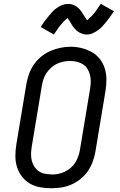

<svg xmlns="http://www.w3.org/2000/svg" viewBox="-20 -995 640 1023"><path d="M253 8Q222 8 192.5 2.5Q163 -3 138.5 -17.5Q114 -32 96.5 -55Q79 -78 70.5 -105.5Q62 -133 62 -163.5Q62 -194 67 -225L121 -550Q126 -577 135.5 -603Q145 -629 161.5 -652.5Q178 -676 201 -694.5Q224 -713 250 -724Q276 -735 302.5 -740.5Q329 -746 357 -746Q387 -746 416 -738.5Q445 -731 470 -717Q495 -703 512.5 -680Q530 -657 538.5 -629.5Q547 -602 547 -571.5Q547 -541 542 -510L488 -185Q483 -158 473.5 -132Q464 -106 447.5 -82.5Q431 -59 408.5 -41Q386 -23 360 -11.5Q334 0 306.5 4Q279 8 253 8ZM254 -65Q272 -65 290 -68.5Q308 -72 325 -80Q342 -88 356.5 -100.5Q371 -113 381 -129Q391 -145 397 -162Q403 -179 406 -197L460 -522Q463 -541 463.5 -559.5Q464 -578 459.5 -595.5Q455 -613 446 -628Q437 -643 422 -652.5Q407 -662 389.5 -666Q372 -670 353 -670Q335 -670 317.5 -666.5Q300 -663 283 -655Q266 -647 252 -634Q238 -621 227.5 -605.5Q217 -590 211.5 -573Q206 -556 203 -538L149 -213Q146 -194 145.5 -175.5Q145 -157 149 -140Q153 -123 162.5 -108Q172 -93 186 -83Q200 -73 218 -69.5Q236 -66 254 -66Q254 -66 254 -65.5Q254 -65 254 -65ZM267 -811 197 -851Q208 -869 219 -883.5Q230 -898 240 -910Q250 -922 259.5 -932.5Q269 -943 282.5 -952.5Q296 -962 311 -968Q326 -974 342 -974Q347 -974 352.5 -973.5Q358 -973 363 -971.5Q368 -970 372.5 -968Q377 -966 382 -963.5Q387 -961 390.5 -958Q394 -955 397.5 -952Q401 -949 405 -944.5Q409 -940 412 -936Q415 -932 417.5 -928Q420 -924 422.5 -920Q425 -916 428 -911.5Q431 -907 433.5 -903Q436 -899 439 -894.5Q442 -890 444 -887Q448 -890 454 -895.5Q460 -901 463.5 -904.5Q467 -908 470.5 -912Q474 -916 478.5 -921Q483 -926 487.5 -932Q492 -938 496.5 -945Q501 -952 506.5 -959.5Q512 -967 517 -975L587 -935Q575 -917 564.5 -902.5Q554 -888 544 -876Q534 -864 524.5 -853.5Q515 -843 501.5 -833.5Q488 -824 473 -817.5Q458 -811 442 -811Q436 -811 430 -812Q424 -813 418 -815Q412 -817 406.5 -820Q401 -823 396 -826Q391 -829 387 -833Q383 -837 378.5 -842Q374 -847 370.5 -851.5Q367 -856 364 -861Q361 -866 358.5 -870.5Q356 -875 352 -881Q348 -887 345 -891.5Q342 -896 340 -899Q336 -896 330 -890.5Q324 -885 320.5 -881.5Q317 -878 313.5 -874Q310 -870 305.5 -864.5Q301 -859 296.5 -853.5Q292 -848 287.5 -841Q283 -834 277.5 -826.5Q272 -819 267 -811Z"/></svg>

Font: Iosevka Etoile Oblique
Style: Regular
Weight: 400
Italic angle: -9°
Designer: Belleve Invis
Foundry: Belleve Invis
Version: Version 15.5.2; ttfautohint (v1.8.4)